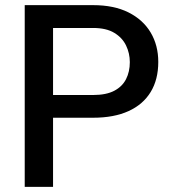

<svg xmlns="http://www.w3.org/2000/svg" viewBox="-20 -731 676 751"><path d="M157.7 -270.5V-359.4H344.2Q395.5 -359.4 427 -376Q458.5 -392.6 473.1 -421.6Q487.8 -450.7 487.8 -487.8Q487.8 -522.5 473.1 -553Q458.5 -583.5 427 -602.5Q395.5 -621.6 344.2 -621.6H187.5V0H76.7V-710.9H344.2Q425.8 -710.9 482.7 -682.4Q539.6 -653.8 569.3 -603.8Q599.1 -553.7 599.1 -488.8Q599.1 -419.9 569.3 -371.1Q539.6 -322.3 482.7 -296.4Q425.8 -270.5 344.2 -270.5Z"/></svg>

Font: Heebo Medium
Style: Regular
Weight: 500
Designer: Oded Ezer
Foundry: Ezer Type House
Version: Version 3.100